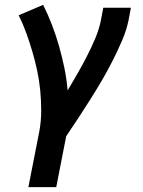

<svg xmlns="http://www.w3.org/2000/svg" viewBox="-20 -562 590 792"><path d="M97 210 142 -19Q150 -62 150 -104.5Q150 -147 146 -188.5Q142 -230 133.5 -270Q125 -310 113.5 -349Q102 -388 88.5 -425.5Q75 -463 57 -499L158 -542Q178 -502 194.5 -459Q211 -416 223.5 -372Q236 -328 245.5 -282Q255 -236 259 -189Q280 -224 300 -259Q320 -294 338.5 -330Q357 -366 372.5 -402.5Q388 -439 396 -477L406 -530H520L510 -477Q501 -435 483 -393.5Q465 -352 444.5 -311.5Q424 -271 401 -231.5Q378 -192 353.5 -153.5Q329 -115 304 -76.5Q279 -38 253 0L212 210Z"/></svg>

Font: Lode Term
Style: Bold Italic
Weight: 700
Italic angle: -11°
Monospace: yes
Designer: Belleve Invis
Foundry: Belleve Invis
Version: Version 29.2.0